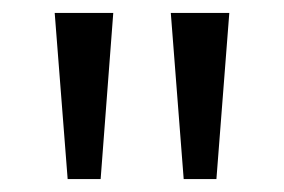

<svg xmlns="http://www.w3.org/2000/svg" viewBox="-20 -734 441 298"><path d="M155.8 -713.9 136.2 -456.1H85L64.9 -713.9ZM335.9 -713.9 315.9 -456.1H265.1L245.1 -713.9Z"/></svg>

Font: f01722094
Style: Regular
Weight: 400
Foundry: Ascender Corporation
Version: Version 1.10